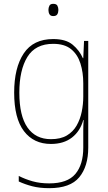

<svg xmlns="http://www.w3.org/2000/svg" viewBox="-20 -835 564 1003"><path d="M258 -631Q324 -631 359.5 -601.5Q395 -572 413 -531H415L419 -621H441V-64Q441 34 394 91Q347 148 237 148Q187 148 148.5 138Q110 128 78 113V84Q111 101 150 112Q189 123 237 123Q332 123 373.5 74Q415 25 415 -64V-108Q415 -135 415 -156.5Q415 -178 417 -208H415Q399 -150 356 -116.5Q313 -83 246 -83Q156 -83 105 -150Q54 -217 54 -351Q54 -481 104 -556Q154 -631 258 -631ZM258 -606Q165 -606 123 -537.5Q81 -469 81 -351Q81 -230 123.5 -169Q166 -108 246 -108Q297 -108 329.5 -127.5Q362 -147 380.5 -179.5Q399 -212 407 -251.5Q415 -291 415 -330V-400Q415 -457 400 -504Q385 -551 351 -578.5Q317 -606 258 -606ZM258 -815Q275 -815 280 -805Q285 -795 285 -783Q285 -770 279.5 -760.5Q274 -751 258 -751Q244 -751 238.5 -760.5Q233 -770 233 -783Q233 -795 238 -805Q243 -815 258 -815Z"/></svg>

Font: Noto Sans Kannada UI SemiCondensed Thin
Style: Regular
Weight: 100
Width: 4
Designer: Jelle Bosma - Monotype Design Team
Foundry: Monotype Imaging Inc.
Version: Version 2.005; ttfautohint (v1.8.4.7-5d5b)